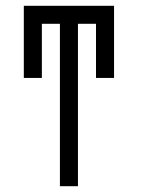

<svg xmlns="http://www.w3.org/2000/svg" viewBox="-20 -645 540 665"><path d="M187.5 -562.5V0H250V-562.5H312.5V-375H375Q375 -375 375 -625H62.5Q62.5 -625 62.5 -375H125V-562.5Z"/></svg>

Font: BFUnifontExMono
Style: Regular
Weight: 500
Version: Version 15.0.06